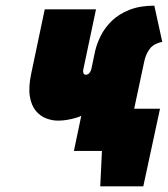

<svg xmlns="http://www.w3.org/2000/svg" viewBox="-20 -533 593 678"><path d="M361 -149 329 0H340L334 125H486L545 -149ZM241 0H422L489 -314Q494 -340 508 -359.5Q522 -379 553 -385L525 -513Q474 -513 436.5 -498Q399 -483 374.5 -459Q350 -435 336 -407Q322 -379 316 -353L303 -291Q302 -286 300 -282Q298 -278 295.5 -275Q293 -272 289.5 -270.5Q286 -269 283 -269Q280 -269 278 -270.5Q276 -272 275 -274Q274 -276 273.5 -279.5Q273 -283 274 -287L319 -500H138L90 -272Q80 -224 85.5 -192Q91 -160 106.5 -141.5Q122 -123 143 -115Q164 -107 185 -107Q202 -107 218.5 -110Q235 -113 248.5 -117Q262 -121 267 -124Z"/></svg>

Font: Advent Pro Black
Style: Italic
Weight: 900
Italic angle: -12°
Version: Version 3.000